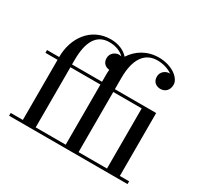

<svg xmlns="http://www.w3.org/2000/svg" viewBox="-157 -962 1216 1164"><g transform="rotate(30 451.0 -380.0)"><path d="M32 -19.5V0H861V-19.5H796V-460H507V-540C507 -667 554 -740.5 644 -740.5C686.5 -740.5 725 -727 750.5 -708.5C748.5 -709 746.5 -709 744.5 -709C719.5 -709 689 -688.5 689 -653.5C689 -613.5 719.5 -599 744.5 -599C775 -599 802 -620 802 -661C802 -708 735 -760 644 -760C562 -760 498.5 -720 459.5 -660C435.5 -688 393 -710 336.5 -710C196.5 -710 117 -592.5 117 -461.5V-460H32V-440.5H117V-19.5ZM207 -490C207 -617 246.5 -690.5 336.5 -690.5C384.5 -690.5 420.5 -673.5 441 -652C435.5 -653 430 -654 424.5 -654C399.5 -654 369 -633.5 369 -598.5C369 -561.5 395 -546.5 419 -544.5C417.5 -533.5 417 -522.5 417 -511.5V-460H207ZM207 -19.5V-440.5H417V-19.5ZM706 -440.5V-19.5H507V-440.5Z"/></g></svg>

Font: Bodoni* 11
Style: Regular
Weight: 400
Version: Version 2.3